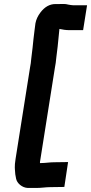

<svg xmlns="http://www.w3.org/2000/svg" viewBox="-20 -779 450 949"><path d="M227.9 146 298 145 316.5 22 246.4 23C225.2 23 204.4 27 180.7 27H177.7C177.9 25.7 177.9 24 177.5 22L251.3 -444C254.4 -459.3 256.8 -476.3 258.4 -495L265 -549C268.3 -577.3 271.4 -610.3 273.7 -636C289 -632.6 305.8 -630 321.8 -630H390.8L410.3 -753H341.3C334.3 -753 326.2 -755 318.7 -756C300.6 -761 289.7 -759 271.2 -759H254.2C225.5 -759 200.7 -745 179.6 -717C166.9 -700.3 158.8 -682.7 155.2 -664C153.5 -653.3 152 -642 150.8 -630C146.7 -604.1 144.4 -571.3 141 -543L134.6 -490C133.3 -473.3 131.3 -458.7 128.6 -446L57 6C54 25.3 52.7 39.7 53.2 49L53.7 59C54 74.4 56.5 91.4 59.5 104C63.9 126.3 88.5 148.7 117.2 150H161.2C184.5 150 206.9 146 227.9 146Z"/></svg>

Font: Tape
Style: It
Weight: 500
Foundry: Cannot Into Space Fonts
Version: Version 0.97